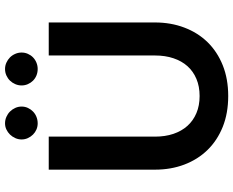

<svg xmlns="http://www.w3.org/2000/svg" viewBox="-104 -838 949 782"><g transform="rotate(-90 371.0 -446.5)"><path d="M71.5 0ZM371.5 -108.5Q410.5 -108.5 441.2 -121.5Q472 -134.5 493 -158Q514 -181.5 525.2 -215Q536.5 -248.5 536.5 -290V-723H671V-290Q671 -225.5 650.2 -170.8Q629.5 -116 590.8 -76.2Q552 -36.5 496.5 -14.2Q441 8 371.5 8Q301.5 8 246 -14.2Q190.5 -36.5 151.8 -76.2Q113 -116 92.2 -170.8Q71.5 -225.5 71.5 -290V-723H206V-290.5Q206 -249 217.2 -215.5Q228.5 -182 249.8 -158.2Q271 -134.5 301.8 -121.5Q332.5 -108.5 371.5 -108.5ZM328.5 -833.5Q328.5 -820 323 -808Q317.5 -796 308.2 -787Q299 -778 286.5 -773Q274 -768 260 -768Q247 -768 235.2 -773Q223.5 -778 214.5 -787Q205.5 -796 200 -808Q194.5 -820 194.5 -833.5Q194.5 -847 200 -859.2Q205.5 -871.5 214.5 -880.8Q223.5 -890 235.2 -895.5Q247 -901 260 -901Q274 -901 286.5 -895.5Q299 -890 308.2 -880.8Q317.5 -871.5 323 -859.2Q328.5 -847 328.5 -833.5ZM548.5 -833.5Q548.5 -820 543.2 -808Q538 -796 528.8 -787Q519.5 -778 507.2 -773Q495 -768 481.5 -768Q467.5 -768 455.2 -773Q443 -778 434 -787Q425 -796 419.8 -808Q414.5 -820 414.5 -833.5Q414.5 -847 419.8 -859.2Q425 -871.5 434 -880.8Q443 -890 455.2 -895.5Q467.5 -901 481.5 -901Q495 -901 507.2 -895.5Q519.5 -890 528.8 -880.8Q538 -871.5 543.2 -859.2Q548.5 -847 548.5 -833.5Z"/></g></svg>

Font: Lato
Style: Bold
Weight: 700
Designer: Lukasz Dziedzic
Foundry: tyPoland Lukasz Dziedzic
Version: Version 2.007; 2014-02-27